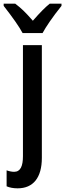

<svg xmlns="http://www.w3.org/2000/svg" viewBox="-60 -786 355 1046"><path d="M63 -606H172C189 -638 226 -693 275 -754V-766H211C187 -747 160 -720 119 -673C76 -722 58 -739 23 -766H-40V-754C10 -690 45 -640 63 -606ZM36 240C121 240 168 182 168 74V-540H65V65C65 118 52 150 17 150C4 150 -10 147 -24 142V229C-8 236 12 240 36 240Z"/></svg>

Font: Kathrein 67 Medium Condensed
Style: Regular
Weight: 500
Width: 3
Designer: Lazydogs Typefoundry, based on Open Sans by Ascender Corporation
Foundry: Lazydogs Typefoundry
Version: Version 1.003;PS 001.003;hotconv 1.0.88;makeotf.lib2.5.64775